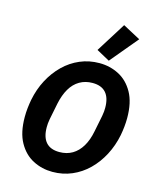

<svg xmlns="http://www.w3.org/2000/svg" viewBox="-140 -1073 976 1182"><g transform="rotate(15 347.5 -481.5)"><path d="M308 12Q241 12 184 -17.5Q127 -47 92 -109.5Q57 -172 57 -271Q57 -300 60 -327.5Q63 -355 68 -382Q82 -453 113.5 -512.5Q145 -572 190.5 -616.5Q236 -661 293.5 -685.5Q351 -710 417 -710Q484 -710 541 -680.5Q598 -651 633 -588.5Q668 -526 668 -427Q668 -399 665 -371Q662 -343 657 -316Q643 -246 611.5 -186Q580 -126 534.5 -81.5Q489 -37 431.5 -12.5Q374 12 308 12ZM318 -117Q365 -117 400.5 -138Q436 -159 460 -199Q484 -239 495 -296L516 -401Q519 -416 520 -429.5Q521 -443 521 -453Q521 -516 492.5 -548.5Q464 -581 407 -581Q361 -581 325 -560Q289 -539 265.5 -499Q242 -459 230 -402L209 -297Q206 -282 205 -269Q204 -256 204 -245Q204 -182 232.5 -149.5Q261 -117 318 -117ZM614 -915 467 -739 383 -785 502 -975Z"/></g></svg>

Font: IBM Plex Sans Var
Style: Italic
Weight: 400
Italic angle: -11.31°
Designer: Mike Abbink, Paul van der Laan, Pieter van Rosmalen
Foundry: Bold Monday
Version: Version 1.001